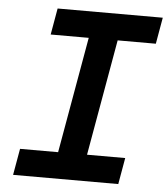

<svg xmlns="http://www.w3.org/2000/svg" viewBox="-51 -739 688 785"><g transform="rotate(5 293.0 -346.5)"><path d="M31.7 0 50.8 -108.4H207L291 -585H134.8L153.8 -693.4H585.4L566.4 -585H409.7L325.7 -108.4H482.4L463.4 0Z"/></g></svg>

Font: CaskaydiaCove NFP SemiBold
Style: Italic
Weight: 600
Italic angle: -10°
Designer: Aaron Bell
Foundry: Saja Typeworks
Version: Version 2111.001; VTT 6.35;Nerd Fonts 3.1.1